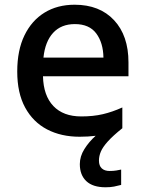

<svg xmlns="http://www.w3.org/2000/svg" viewBox="-20 -569 614 813"><path d="M399 111Q399 133 411 144Q423 155 444 155Q460 155 472 153Q484 151 493 149V214Q478 218 463 221Q448 224 427 224Q373 224 345.5 198Q318 172 318 126Q318 93 337.5 62Q357 31 385 6Q354 10 317 10Q239 10 179.5 -21Q120 -52 86.5 -113.5Q53 -175 53 -266Q53 -356 83.5 -419Q114 -482 168.5 -515.5Q223 -549 296 -549Q402 -549 463 -483.5Q524 -418 524 -305V-246H162Q164 -164 206 -120Q248 -76 324 -76Q375 -76 415.5 -85.5Q456 -95 498 -114V-26Q458 6 436.5 30Q415 54 407 73Q399 92 399 111ZM297 -467Q239 -467 205 -430Q171 -393 164 -325H418Q417 -388 387.5 -427.5Q358 -467 297 -467Z"/></svg>

Font: Noto Sans Meetei Mayek Medium
Style: Regular
Weight: 500
Designer: Monotype Design Team and Neelakash Kshetrimayum
Foundry: Monotype Imaging Inc.
Version: Version 2.002; ttfautohint (v1.8.4.7-5d5b)